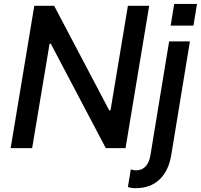

<svg xmlns="http://www.w3.org/2000/svg" viewBox="-20 -757 1027 981"><path d="M870 -736.9 851.9 -626.1H968.4L986.5 -736.9ZM742.2 -727.3H633.5L544.7 -193.2H538L256.7 -727.3H155.2L34.4 0H144.2L233.3 -533.4H239.7L520.6 0H621.4ZM671.9 204.5C771.7 205.3 837.4 144.2 855.1 34.8L950.3 -545.5H844.1L748.6 36.2C740.8 83.1 717.7 113.3 675.4 113.3C663.7 113.3 654.8 110.4 648.4 108.3L633.5 198.2C644.9 202.8 654.8 204.5 671.9 204.5Z"/></svg>

Font: TID UI Medium
Style: Italic
Weight: 500
Italic angle: -9.39999°
Designer: The TID Project Authors
Foundry: Bakken & Bæck
Version: Version 1.001;hotconv 1.0.109;makeotfexe 2.5.65596